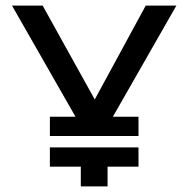

<svg xmlns="http://www.w3.org/2000/svg" viewBox="-20 -669 676 689"><path d="M159 -250H251L23 -649H133L320 -312L503 -649H613L385 -250H477V-181H159ZM270 0V-71H159V-140H477V-71H366V0Z"/></svg>

Font: Syne Med Modified
Style: Regular
Weight: 500
Designer: Lucas Descroix
Foundry: Bonjour Monde
Version: Version 2.200